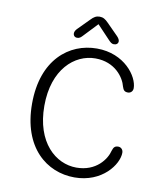

<svg xmlns="http://www.w3.org/2000/svg" viewBox="-87 -851 793 931"><g transform="rotate(10 309.5 -385.5)"><path d="M428 -700.5 372 -757C357 -772.5 345.5 -779.5 328.5 -779.5C312 -779.5 300 -772.5 285.5 -757L229.5 -700.5C222 -692.5 219 -684.5 219 -678.5C219 -667 226.5 -659.5 238 -659.5C250 -659.5 256 -665 267 -677L329 -742.5L390.5 -677.5C401.5 -666 408 -659.5 419 -659.5C431.5 -659.5 440 -666.5 440 -677.5C440 -684 436 -692 428 -700.5ZM342.5 9.5C479 9.5 551 -91 551 -148.5C551 -164.5 539.5 -174.5 527 -174.5C510 -174.5 504 -167 498.5 -150C488 -106.5 441 -39 343.5 -39C241.5 -39 139 -127 139 -307.5C139 -487.5 241.5 -576.5 343.5 -576.5C441 -576.5 488 -508 498.5 -465C504 -448 510 -441 527 -441C539.5 -441 551 -450.5 551 -466.5C551 -524 479 -625 342.5 -625C206.5 -625 78.5 -524.5 78.5 -307.5C78.5 -90.5 206.5 9.5 342.5 9.5Z"/></g></svg>

Font: RTM Light Light
Style: Regular
Weight: 300
Designer: after Tyler Finck
Foundry: An Endless Supply
Version: Version 1.000;Glyphs 3.2.1 (3258)